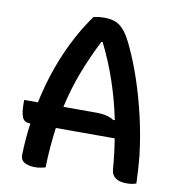

<svg xmlns="http://www.w3.org/2000/svg" viewBox="-81 -784 811 868"><g transform="rotate(10 325.0 -350.0)"><path d="M184 3Q172 6 160 8Q148 10 135 10Q108 10 88.5 -0.5Q69 -11 70 -38Q72 -110 82 -181H80Q53 -181 44.5 -202.5Q36 -224 36 -263V-281H99Q125 -404 171 -511Q217 -618 279 -704Q299 -710 330 -710Q361 -710 383 -700.5Q405 -691 424.5 -666Q444 -641 465 -593Q491 -538 516 -464Q541 -390 561.5 -303Q582 -216 593 -123Q596 -92 598 -59.5Q600 -27 601 3Q583 10 557 10Q491 10 486 -40Q480 -114 469 -181H199Q187 -96 184 3ZM367 -281Q420 -281 449 -261L455 -263Q418 -444 340 -600H334Q295 -523 265.5 -446.5Q236 -370 216 -281Z"/></g></svg>

Font: Recursive Sn Csl St Med
Style: Regular
Weight: 500
Version: Version 1.079;hotconv 1.0.112;makeotfexe 2.5.65598; ttfautoh